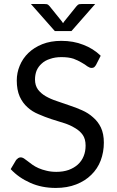

<svg xmlns="http://www.w3.org/2000/svg" viewBox="-20 -928 583 956"><path d="M458 -604.5Q453.1 -596.7 448.2 -592.8Q443.4 -589.8 435.5 -589.8Q426.8 -589.8 415 -597.7Q404.3 -606.4 386.7 -616.2Q369.1 -627 345.7 -635.7Q321.3 -643.6 286.1 -643.6Q253.9 -643.6 229.5 -634.8Q204.1 -627 187.5 -611.3Q170.9 -596.7 162.1 -576.2Q154.3 -555.7 154.3 -532.2Q154.3 -502.9 168.9 -482.4Q183.6 -462.9 207 -449.2Q232.4 -434.6 262.7 -424.8Q293.9 -414.1 325.2 -403.3Q358.4 -392.6 388.7 -378.9Q419.9 -365.2 443.4 -343.8Q467.8 -323.2 482.4 -293Q497.1 -261.7 497.1 -217.8Q497.1 -170.9 481.4 -128.9Q465.8 -87.9 434.6 -57.6Q404.3 -27.3 359.4 -9.8Q314.5 7.8 257.8 7.8Q187.5 7.8 130.9 -17.6Q73.2 -43 33.2 -85.9Q42 -100.6 60.5 -131.8Q65.4 -136.7 70.3 -140.6Q76.2 -144.5 84 -144.5Q89.8 -144.5 98.6 -139.6Q106.4 -133.8 117.2 -126Q127.9 -118.2 140.6 -108.4Q154.3 -98.6 171.9 -90.8Q189.5 -83 210.9 -78.1Q233.4 -72.3 260.7 -72.3Q294.9 -72.3 322.3 -82Q348.6 -91.8 367.2 -108.4Q386.7 -126 396.5 -150.4Q406.2 -173.8 406.2 -203.1Q406.2 -236.3 391.6 -256.8Q377 -277.3 352.5 -291Q329.1 -305.7 297.9 -315.4Q266.6 -325.2 235.4 -335Q203.1 -345.7 171.9 -359.4Q140.6 -372.1 117.2 -393.6Q92.8 -415 78.1 -447.3Q63.5 -480.5 63.5 -527.3Q63.5 -565.4 78.1 -600.6Q92.8 -636.7 121.1 -664.1Q149.4 -691.4 190.4 -708Q232.4 -724.6 285.2 -724.6Q345.7 -724.6 394.5 -705.1Q444.3 -686.5 481.4 -650.4Q473.6 -634.8 458 -604.5ZM454.1 -908.2Q424.8 -875 335.9 -773.4Q314.5 -773.4 252.9 -773.4Q222.7 -806.6 133.8 -908.2Q149.4 -908.2 198.2 -908.2Q204.1 -908.2 212.9 -907.2Q220.7 -905.3 226.6 -897.5Q247.1 -872.1 288.1 -821.3Q289.1 -819.3 293.9 -812.5Q295.9 -814.5 299.8 -821.3Q315.4 -839.8 360.4 -896.5Q367.2 -905.3 375 -907.2Q383.8 -908.2 389.6 -908.2Q411.1 -908.2 454.1 -908.2Z"/></svg>

Font: Lato
Style: Regular
Weight: 400
Designer: Lukasz Dziedzic with Adam Twardoch and Botio Nikoltchev
Version: Version 2.015; 2015-08-06; http://www.latofonts.com/